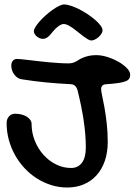

<svg xmlns="http://www.w3.org/2000/svg" viewBox="-20 -752 606 864"><path d="M79.1 -395Q69.3 -396 60.5 -401.4Q51.8 -406.7 45.2 -415.3Q38.6 -423.8 34.7 -434.3Q30.8 -444.8 30.8 -456.1Q30.8 -470.2 37.8 -478.5Q44.9 -486.8 56.2 -486.8Q62.5 -486.8 76.7 -485.4Q90.8 -483.9 110.1 -481.7Q129.4 -479.5 152.1 -476.8Q174.8 -474.1 198.5 -471.9Q222.2 -469.7 245.1 -468.3Q268.1 -466.8 288.1 -466.8Q299.3 -466.8 308.3 -469.5Q317.4 -472.2 327.1 -478Q344.2 -490.2 366.5 -497.1Q388.7 -503.9 413.1 -503.9Q437 -503.9 463.9 -495.4Q490.7 -486.8 513.4 -473.9Q536.1 -460.9 551 -445.3Q565.9 -429.7 565.9 -416Q565.9 -405.3 561.3 -397.9Q556.6 -390.6 544.4 -386Q532.2 -381.3 511 -378.2Q489.7 -375 457 -373Q445.8 -372.1 440.4 -366.5Q435.1 -360.8 435.1 -351.1Q435.1 -342.3 439.7 -321Q444.3 -299.8 450 -268.8Q455.6 -237.8 460.2 -198Q464.8 -158.2 464.8 -112.8Q464.8 -66.4 451.9 -28.6Q439 9.3 415 36.1Q391.1 63 357.4 77.4Q323.7 91.8 282.2 91.8Q245.6 91.8 211.2 81.1Q176.8 70.3 146.5 51.3Q116.2 32.2 91.1 5.4Q65.9 -21.5 47.9 -53.7Q29.8 -85.9 19.8 -122.6Q9.8 -159.2 9.8 -198.2Q9.8 -216.3 20.5 -228.3Q31.2 -240.2 47.9 -240.2Q63 -240.2 76.7 -236.8Q90.3 -233.4 100.3 -227.1Q110.4 -220.7 116.2 -212.4Q122.1 -204.1 122.1 -194.8Q122.1 -155.3 136.5 -119.1Q150.9 -83 175.3 -55.7Q199.7 -28.3 231.9 -12.2Q264.2 3.9 299.8 3.9Q331.5 3.9 348.9 -19.8Q366.2 -43.5 366.2 -87.9Q366.2 -144 356.9 -207.3Q347.7 -270.5 329.1 -345.2Q321.8 -371.6 299.8 -373Q241.2 -376 186 -381.3Q130.9 -386.7 79.1 -395ZM206.1 -595.7Q198.7 -586.9 190.4 -582Q182.1 -577.1 173.3 -577.1Q165.5 -577.1 158.2 -580.3Q150.9 -583.5 145 -588.4Q139.2 -593.3 135.7 -599.6Q132.3 -606 132.3 -611.8Q132.3 -619.6 139.9 -631.6Q147.5 -643.6 159.4 -657Q171.4 -670.4 186.3 -683.6Q201.2 -696.8 216.3 -707.5Q231.4 -718.3 245.1 -725.1Q258.8 -731.9 268.1 -731.9Q281.7 -731.9 299.8 -725.8Q317.9 -719.7 337.2 -710Q356.4 -700.2 375 -687.7Q393.6 -675.3 408.4 -662.4Q423.3 -649.4 432.4 -637.2Q441.4 -625 441.4 -615.7Q441.4 -607.9 436 -599.6Q430.7 -591.3 423.1 -584.7Q415.5 -578.1 406.7 -574Q397.9 -569.8 391.1 -569.8Q384.3 -569.8 375 -575.4Q365.7 -581.1 354.7 -589.1Q343.8 -597.2 332 -606.9Q320.3 -616.7 308.8 -624.8Q297.4 -632.8 286.6 -638.4Q275.9 -644 267.1 -644Q259.3 -644 251.2 -639.4Q243.2 -634.8 235.1 -627.7Q227.1 -620.6 219.7 -612.1Q212.4 -603.5 206.1 -595.7Z"/></svg>

Font: Gochi Hand
Style: Regular
Weight: 400
Designer: Juan Pablo del Peral
Foundry: Juan Pablo del Peral
Version: Version 1.001